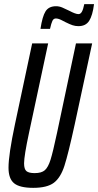

<svg xmlns="http://www.w3.org/2000/svg" viewBox="-20 -897 473 925"><path d="M21 -89Q21 -152 52 -298L135 -688H212L120 -258Q96 -146 96 -110Q96 -82 107.5 -72.5Q119 -63 147 -63Q180 -63 196 -77Q212 -91 223.5 -127.5Q235 -164 255 -258L346 -688H424L340 -298Q309 -156 290.5 -98.5Q272 -41 239.5 -16.5Q207 8 140 8Q75 8 48 -14Q21 -36 21 -89ZM250 -867Q265 -867 279.5 -861Q294 -855 314 -845Q344 -829 358 -829Q368 -829 374.5 -840.5Q381 -852 386 -877H433Q426 -822 409.5 -796.5Q393 -771 358 -771Q343 -771 329.5 -775.5Q316 -780 296 -790Q292 -792 276.5 -800Q261 -808 249 -808Q238 -808 232.5 -796.5Q227 -785 221 -758H175Q184 -818 199.5 -842.5Q215 -867 250 -867Z"/></svg>

Font: Saira Ultra Condensed Medium
Style: Italic
Weight: 500
Width: 1
Italic angle: -12°
Designer: Hector Gatti with collaboration of the Omnibus-Type team
Foundry: Omnibus-Type
Version: Version 1.001; ttfautohint (v1.8)